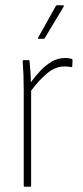

<svg xmlns="http://www.w3.org/2000/svg" viewBox="-20 -708 316 728"><path d="M74 0Q70 0 70 -4V-368Q70 -425 66 -475Q66 -480 70 -480H88Q92 -480 92 -476Q94 -456 95.5 -435Q97 -414 97 -396Q112 -417 132 -438.5Q152 -460 175.5 -474Q199 -488 227 -488Q242 -488 251 -485Q255 -484 255 -480Q255 -468 254 -458Q254 -452 248 -454Q238 -456 224 -456Q189 -456 157 -428.5Q125 -401 98 -364V-4Q98 0 94 0ZM127 -561Q122 -561 125 -566L191 -684Q193 -688 196 -688H218Q224 -688 221 -682L150 -564Q149 -561 145 -561Z"/></svg>

Font: Sofia Sans Cond ExtraLight
Style: Regular
Weight: 200
Width: 3
Designer: Botio Nikoltchev, Ani Petrova
Foundry: lettersoup
Version: Version 4.100; ttfautohint (v1.8.3)